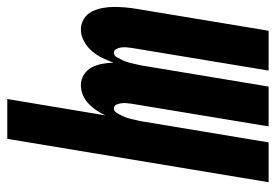

<svg xmlns="http://www.w3.org/2000/svg" viewBox="-138 -422 775 540"><g transform="rotate(90 250.0 -152.5)"><path d="M259 215 305 -61Q299 -48 291 -36Q283 -24 272 -13.5Q261 -3 247.5 2.5Q234 8 220 8Q204 8 190.5 -0.5Q177 -9 170 -22.5Q163 -36 160 -52Q157 -68 157 -84Q151 -68 143.5 -52.5Q136 -37 124 -23Q112 -9 96 -0.5Q80 8 64 8Q47 8 33.5 -0.5Q20 -9 13 -23Q6 -37 3 -53Q0 -69 0 -85.5Q0 -102 1.5 -118.5Q3 -135 6 -152L67 -520H179L115 -133Q114 -126 113.5 -119Q113 -112 114 -105Q115 -98 118.5 -91.5Q122 -85 129 -85Q137 -85 141.5 -93Q146 -101 149.5 -108.5Q153 -116 155.5 -124Q158 -132 159.5 -139.5Q161 -147 163 -155Q165 -163 166 -171L224 -520H336L272 -133Q271 -126 270.5 -119Q270 -112 271 -105Q272 -98 275 -91.5Q278 -85 286 -85Q293 -85 298 -93Q303 -101 306.5 -108.5Q310 -116 312.5 -124Q315 -132 316.5 -139.5Q318 -147 320 -155Q322 -163 323 -171L381 -520H493L371 215Z"/></g></svg>

Font: Iosevka Term Curly Heavy
Style: Italic
Weight: 900
Italic angle: -9°
Designer: Belleve Invis
Foundry: Belleve Invis
Version: Version 32.3.0